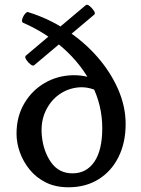

<svg xmlns="http://www.w3.org/2000/svg" viewBox="-20 -785 597 813"><path d="M270 8Q215 8 174 -12.5Q133 -33 105.5 -67Q78 -101 64 -140.5Q50 -180 50 -219Q50 -291 82.5 -346.5Q115 -402 169 -433.5Q223 -465 288.5 -466.5Q354 -468 419 -433L406 -393Q359 -419 313 -415Q267 -411 230 -384.5Q193 -358 172.5 -313.5Q152 -269 157 -212Q163 -145 196 -98Q229 -51 287 -51Q346 -51 379.5 -100Q413 -149 413 -242Q413 -340 369 -426Q325 -512 249.5 -579.5Q174 -647 77 -689Q71 -693 74.5 -705Q78 -717 86.5 -727Q95 -737 101 -733Q185 -707 259.5 -658.5Q334 -610 390.5 -546Q447 -482 479.5 -408.5Q512 -335 512 -260Q512 -181 482 -120.5Q452 -60 397.5 -26Q343 8 270 8ZM89 -549 343 -763Q349 -768 359.5 -759.5Q370 -751 377.5 -739.5Q385 -728 379 -723L125 -509Q120 -504 109 -512.5Q98 -521 91 -532.5Q84 -544 89 -549Z"/></svg>

Font: Anvers
Style: Regular
Weight: 400
Designer: Ishtar van Looy
Version: Version 1.000